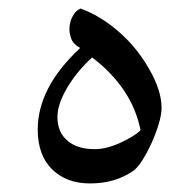

<svg xmlns="http://www.w3.org/2000/svg" viewBox="-20 -563 448 448"><path d="M190 -135Q135 -135 101.5 -168Q68 -201 68 -261Q68 -308 91.5 -355Q115 -402 167 -451Q151 -460 146.5 -472Q142 -484 142 -495Q142 -511 149.5 -525Q157 -539 168 -543Q213 -527 256 -490Q299 -453 328 -402Q357 -352 357 -311Q357 -296 350.5 -274Q344 -252 333.5 -229Q323 -206 311.5 -188Q300 -170 289 -163Q268 -149 243.5 -142Q219 -135 190 -135ZM201 -215Q228 -215 260 -229.5Q292 -244 308 -259Q298 -309 269.5 -351.5Q241 -394 195 -429Q158 -395 136 -357Q114 -319 114 -290Q114 -255 137 -235Q160 -215 201 -215Z"/></svg>

Font: Noto Naskh Arabic UI
Style: Regular
Weight: 400
Designer: Monotype Design Team, David Williams, Mohamad Dakak and Nizar Qandah
Foundry: Monotype Imaging Inc.
Version: Version 2.014